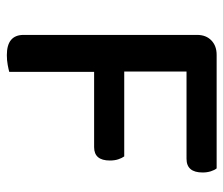

<svg xmlns="http://www.w3.org/2000/svg" viewBox="-66 -581 653 561"><g transform="rotate(90 260.5 -300.5)"><path d="M472 -607Q477 -601 480.5 -590Q484 -579 484 -566Q484 -519 444 -519H189V-337H437Q442 -330 445.5 -319.5Q449 -309 449 -295Q449 -249 410 -249H190V-1Q183 1 169.5 3.5Q156 6 141 6Q82 6 82 -43V-550Q82 -576 98 -591.5Q114 -607 140 -607Z"/></g></svg>

Font: Baloo Thambi 2 Medium
Style: Regular
Weight: 500
Designer: Aadarsh Rajan and Ek Type
Foundry: Ek Type
Version: Version 1.640;hotconv 1.0.111;makeotfexe 2.5.65597; ttfautoh